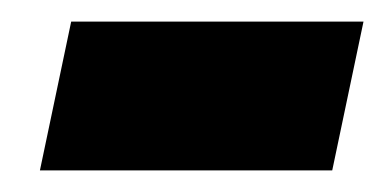

<svg xmlns="http://www.w3.org/2000/svg" viewBox="-20 -371 362 178"><path d="M17 -213 46 -351H317L288 -213Z"/></svg>

Font: Wix Madefor Text ExtraBold
Style: Italic
Weight: 800
Italic angle: -12°
Designer: Dalton Maag Ltd
Foundry: Dalton Maag Ltd
Version: Version 3.100